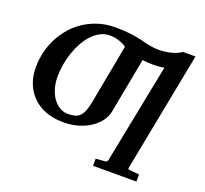

<svg xmlns="http://www.w3.org/2000/svg" viewBox="-149 -865 1347 1261"><g transform="rotate(20 525.0 -234.5)"><path d="M552.2 -588.4Q538.1 -598.6 523.2 -605.5Q508.3 -612.3 493.2 -616.7Q478 -621.1 463.6 -623Q449.2 -625 436.5 -625Q400.9 -625 369.9 -609.1Q338.9 -593.3 313 -565.9Q287.1 -538.6 266.6 -502Q246.1 -465.3 232.2 -424.3Q218.3 -383.3 210.7 -339.8Q203.1 -296.4 203.1 -254.9Q203.1 -207 215.1 -168.5Q227.1 -129.9 247.3 -102.8Q267.6 -75.7 293.7 -60.8Q319.8 -45.9 348.1 -45.9Q377 -45.9 397.7 -51.3Q418.5 -56.6 433.1 -71.3Q447.8 -85.9 457.8 -111.6Q467.8 -137.2 475.1 -177.7ZM925.8 217.8H622.6V168L681.6 163.6Q692.9 162.6 698 159.4Q703.1 156.2 704.6 148.9L842.8 -548.3Q824.2 -543.9 803.5 -542.5Q782.7 -541 762.2 -541.3Q741.7 -541.5 723.1 -543Q704.6 -544.4 690.9 -545.9L618.2 -160.6Q611.3 -124.5 587.9 -92.5Q564.5 -60.5 528.1 -36.4Q491.7 -12.2 444.1 2Q396.5 16.1 340.8 16.1Q271 16.1 216.6 -4.6Q162.1 -25.4 124.8 -62.7Q87.4 -100.1 67.6 -151.1Q47.9 -202.1 47.9 -263.2Q47.9 -317.4 60.8 -370.1Q73.7 -422.9 98.1 -470Q122.6 -517.1 157.7 -556.9Q192.9 -596.7 237.8 -625.5Q282.7 -654.3 336.2 -670.7Q389.6 -687 450.7 -687Q496.6 -687 531 -683.8Q565.4 -680.7 592 -676.3Q618.7 -671.9 639.9 -666.3Q661.1 -660.6 680.9 -656.2Q700.7 -651.9 720.9 -648.7Q741.2 -645.5 766.6 -645.5Q786.1 -645.5 807.4 -647.9Q828.6 -650.4 848.9 -655.3Q869.1 -660.2 887.9 -668Q906.7 -675.8 921.4 -687H1009.3L847.7 147.9Q845.2 157.7 850.3 159.7Q855.5 161.6 865.2 162.6L925.8 168Z"/></g></svg>

Font: Charis SIL Eur
Style: Bold Italic
Weight: 700
Italic angle: -11°
Foundry: SIL International
Version: Version 5.000